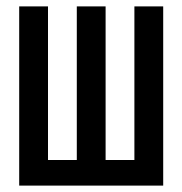

<svg xmlns="http://www.w3.org/2000/svg" viewBox="-20 -580 570 600"><path d="M310 -560V-80H400V-560H490V0H40V-560H130V-80H220V-560Z"/></svg>

Font: Tektur Condensed
Style: Regular
Weight: 400
Width: 3
Designer: Adam Jagosz
Foundry: Adam Jagosz
Version: Version 1.005;gftools[0.9.30]